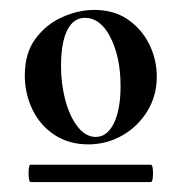

<svg xmlns="http://www.w3.org/2000/svg" viewBox="-20 -650 365 387"><path d="M42 -283Q39 -283 38 -292Q37 -301 38 -309.5Q39 -318 41 -318H284Q287 -318 288 -309.5Q289 -301 288 -292Q287 -283 284 -283ZM158 -359Q119 -359 90 -378Q61 -397 45.5 -429Q30 -461 30 -498Q30 -543 51.5 -572Q73 -601 105.5 -615.5Q138 -630 170 -630Q210 -630 238 -610.5Q266 -591 281 -560.5Q296 -530 296 -495Q296 -457 277 -426Q258 -395 226.5 -377Q195 -359 158 -359ZM173 -374Q196 -374 209.5 -401.5Q223 -429 223 -477Q223 -534 203 -574Q183 -614 151 -614Q128 -614 115.5 -589Q103 -564 103 -517Q103 -480 112 -447Q121 -414 137 -394Q153 -374 173 -374Z"/></svg>

Font: Cormorant Light
Style: Bold
Weight: 700
Version: Version 4.000